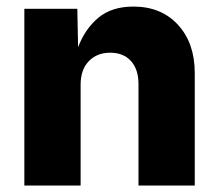

<svg xmlns="http://www.w3.org/2000/svg" viewBox="-20 -573 677 593"><path d="M229 -311V0H55.2V-545.9H218.8L221.2 -427.2Q242.7 -483.9 283.9 -518.3Q325.2 -552.7 392.1 -552.7Q478 -552.7 529.8 -496.3Q581.5 -439.9 581.5 -347.7V0H407.7V-313.5Q407.7 -358.9 384.5 -384.5Q361.3 -410.2 320.3 -410.2Q279.3 -410.2 254.2 -384Q229 -357.9 229 -311Z"/></svg>

Font: Inter Extra Bold
Style: Regular
Weight: 800
Designer: Rasmus Andersson
Foundry: rsms
Version: Version 4.000;git-3c8e0fc